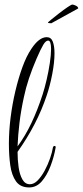

<svg xmlns="http://www.w3.org/2000/svg" viewBox="-20 -819 363 842"><path d="M108 3Q69 3 50 -24Q31 -51 25 -94.5Q19 -138 19 -189Q19 -244 26.5 -303.5Q34 -363 47.5 -420Q61 -477 78.5 -525Q96 -573 117 -604Q151 -656 185 -656Q204 -656 211.5 -636.5Q219 -617 219 -585Q219 -545 209 -493.5Q199 -442 185 -401Q143 -274 57 -153Q57 -119 61.5 -86.5Q66 -54 78 -32.5Q90 -11 111 -11Q129 -11 145.5 -28Q162 -45 176 -71Q190 -97 199.5 -124.5Q209 -152 212 -172Q214 -179 219 -179Q225 -179 224 -172Q217 -131 201.5 -90.5Q186 -50 163 -23.5Q140 3 108 3ZM57 -177Q91 -223 118 -280Q145 -337 167 -405Q176 -433 184.5 -469.5Q193 -506 198.5 -542.5Q204 -579 204 -604Q204 -621 201 -631Q198 -641 191 -641Q181 -641 170 -623Q159 -605 140 -561Q121 -517 107 -475Q93 -433 85 -394Q72 -335 65.5 -281Q59 -227 57 -177ZM205 -717Q190 -717 190 -720Q190 -721 204.5 -733Q219 -745 239 -760.5Q259 -776 276 -787.5Q293 -799 297 -799Q303 -799 313 -794Q323 -789 323 -782Z"/></svg>

Font: Updock
Style: Regular
Weight: 400
Designer: Robert E. Leuschke
Foundry: Robert E. Leuschke
Version: Version 1.010; ttfautohint (v1.8.4.7-5d5b)